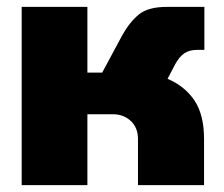

<svg xmlns="http://www.w3.org/2000/svg" viewBox="-20 -538 650 558"><path d="M43 0V-518H234V-327H277L335 -435Q356 -473 383 -495.5Q410 -518 465 -518H574V-393H553Q530 -393 515.5 -383Q501 -373 489 -351L467 -309Q518 -287 545.5 -245.5Q573 -204 573 -134V0H381V-134Q381 -167 360 -186.5Q339 -206 308 -206H234V0Z"/></svg>

Font: MuseoModerno Black
Style: Regular
Weight: 900
Designer: Pablo Cosgaya, Héctor Gatti, Marcela Romero, and the Authors of The MuseoModerno Project.
Foundry: Omnibus-Type Team
Version: Version 1.001